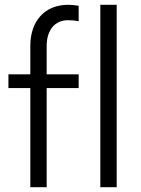

<svg xmlns="http://www.w3.org/2000/svg" viewBox="-20 -778 585 798"><path d="M106 -469H15V-412H106V0H174V-412H307V-469H174V-587C174 -653 208 -694 262 -694C277 -694 290 -693 307 -690V-754C289 -757 276 -758 263 -758C167 -758 106 -692 106 -587ZM397 0H465V-758H397Z"/></svg>

Font: UULA Sans
Style: Regular
Weight: 400
Designer: Mohamed Gaber, Laura Garcia Mut
Foundry: Kief Type Foundry
Version: Version 3.006;hotconv 1.0.109;makeotfexe 2.5.65596